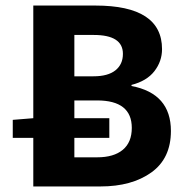

<svg xmlns="http://www.w3.org/2000/svg" viewBox="-20 -672 668 692"><path d="M100 0V-175H26V-240L100 -246V-652H324Q564 -652 564 -495Q564 -451 536.5 -415.5Q509 -380 454 -366V-362Q596 -335 596 -200Q596 -101 525.5 -50.5Q455 0 342 0ZM248 -397H317Q369 -397 396 -418.5Q423 -440 423 -478Q423 -546 318 -546H248ZM248 -105H330Q390 -105 422.5 -132Q455 -159 455 -211Q455 -310 330 -310H248V-246H374V-175H248Z"/></svg>

Font: Toshiba Sans
Style: Bold
Weight: 700
Designer: Paul D. Hunt
Foundry: Toshiba Corporation
Version: Version 2.020;PS 2.0;hotconv 1.0.86;makeotf.lib2.5.63406